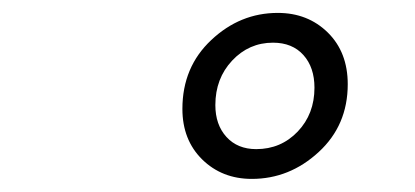

<svg xmlns="http://www.w3.org/2000/svg" viewBox="-20 -705 640 296"><path d="M368.2 -429.2Q322.3 -429.2 291.7 -459.2Q261.2 -489.3 261.2 -537.1Q261.2 -601.6 305.7 -643.3Q350.1 -685.1 408.2 -685.1Q454.6 -685.1 485.4 -654.8Q516.1 -624.5 516.1 -575.2Q516.1 -511.7 471.2 -470.5Q426.3 -429.2 368.2 -429.2ZM375 -475.1Q413.1 -475.1 439 -502.2Q464.8 -529.3 464.8 -569.8Q464.8 -601.1 447.8 -620.1Q430.7 -639.2 400.9 -639.2Q363.8 -639.2 337.9 -611.6Q312 -584 312 -543Q312 -512.7 329.1 -493.9Q346.2 -475.1 375 -475.1Z"/></svg>

Font: Office Code Pro D Italic
Style: Regular
Weight: 400
Italic angle: -9°
Designer: Nathan Rutzky & Paul D. Hunt
Foundry: Adobe Systems Incorporated
Version: Version 1.004;PS 001.004;hotconv 1.0.70;makeotf.lib2.5.58329